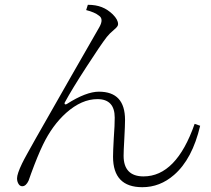

<svg xmlns="http://www.w3.org/2000/svg" viewBox="-20 -766 878 800"><path d="M573 14C622 14 666 -3 705 -37C756 -81 792 -149 814 -242L791 -250C740 -104 669 -31 578 -31C523 -31 495 -60 495 -117C495 -130 496 -154 498 -188C500 -225 501 -251 501 -266C501 -345 465 -384 392 -384C357 -384 312 -367 259 -333C251 -328 246 -333 251 -341C270 -376 299 -424 340 -487C379 -547 407 -589 425 -612C432 -621 442 -631 455 -642C466 -651 472 -658 472 -665C472 -678 465 -691 450 -706C422 -733 391 -746 346 -746L339 -724C363 -718 381 -710 392 -701C406 -692 407 -676 394 -653C381 -630 342 -562 277 -449C208 -328 159 -242 130 -191C101 -139 81 -104 72 -85C58 -56 51 -35 51 -23C51 -12 54 -4 59 3C63 8 68 10 73 10C83 10 92 2 99 -13C101 -18 105 -29 110 -44C128 -93 144 -132 159 -163C185 -217 217 -261 256 -296C299 -334 342 -353 386 -353C434 -353 458 -327 458 -276C458 -257 457 -228 454 -189C452 -154 451 -128 451 -113C451 -28 492 14 573 14Z"/></svg>

Font: AllPunType ExtraLight
Style: Regular
Weight: 280
Version: 1.0